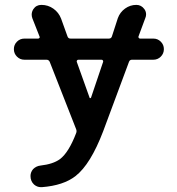

<svg xmlns="http://www.w3.org/2000/svg" viewBox="-20 -565 728 790"><path d="M404.3 -310.5Q405.3 -313.5 403.3 -316.4Q401.4 -319.3 397.5 -319.3H302.7Q298.8 -319.3 296.9 -316.4Q294.9 -313.5 295.9 -310.5L348.6 -163.1Q348.6 -161.1 351.1 -161.1Q353.5 -161.1 354.5 -163.1ZM80.1 -319.3Q62.5 -319.3 49.8 -332Q37.1 -344.7 37.1 -362.8Q37.1 -380.9 49.8 -393.6Q62.5 -406.2 80.1 -406.2H136.7Q140.6 -406.2 142.6 -409.2Q144.5 -412.1 142.6 -415L113.3 -489.3Q110.4 -497.1 110.4 -504.9Q110.4 -516.6 117.2 -527.3Q128.9 -544.9 150.4 -544.9Q177.7 -544.9 199.7 -529.3Q221.7 -513.7 231.4 -488.3L257.8 -415Q260.7 -406.2 270.5 -406.2H427.7Q437.5 -406.2 440.4 -415L464.8 -490.2Q473.6 -514.6 494.6 -529.8Q515.6 -544.9 541 -544.9Q561.5 -544.9 574.2 -527.3Q581.1 -517.6 581.1 -505.9Q581.1 -498 578.1 -491.2L549.8 -415Q548.8 -412.1 550.8 -409.2Q552.7 -406.2 556.6 -406.2H611.3Q628.9 -406.2 641.6 -393.6Q654.3 -380.9 654.3 -362.8Q654.3 -344.7 641.6 -332Q628.9 -319.3 611.3 -319.3H523.4Q513.7 -319.3 510.7 -310.5L404.3 -24.4Q352.5 111.3 291 159.2Q241.2 198.2 152.3 205.1Q150.4 205.1 148.4 205.1Q132.8 205.1 120.1 194.3Q105.5 180.7 105.5 159.2Q105.5 143.6 116.2 130.9Q128.9 118.2 146.5 116.2Q198.2 110.4 226.6 89.8Q262.7 62.5 293 -16.6Q296.9 -25.4 293 -34.2L184.6 -310.5Q180.7 -319.3 170.9 -319.3Z"/></svg>

Font: Gen Jyuu GothicX Medium
Style: Regular
Weight: 500
Designer: Ryoko NISHIZUKA (kana &amp; ideographs); Paul D. Hunt (Latin, Greek &amp; Cyrillic); Wenlong ZHANG (bopomofo); Sandoll C
Version: Version 1.058.20140828